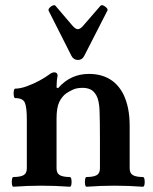

<svg xmlns="http://www.w3.org/2000/svg" viewBox="-20 -706 581 730"><path d="M31 4Q27 4 25.5 -5Q24 -14 25.5 -23.5Q27 -33 31 -33Q57 -33 69.5 -40Q82 -47 82 -66V-252Q82 -298 74.5 -315.5Q67 -333 38 -333Q34 -333 32.5 -342Q31 -351 32.5 -360Q34 -369 38 -369Q57 -369 82 -378Q107 -387 130 -399.5Q153 -412 166 -422Q178 -431 186 -431Q199 -431 199 -418Q195 -399 195 -373L201 -371Q248 -425 318 -425Q409 -425 449 -348Q461 -323 467 -293.5Q473 -264 473 -227V-66Q473 -47 485.5 -40Q498 -33 523 -33Q528 -33 529.5 -23.5Q531 -14 529.5 -5Q528 4 523 4Q496 2 469.5 1Q443 0 416 0Q389 0 362.5 1Q336 2 309 4Q305 4 303.5 -5Q302 -14 303.5 -23.5Q305 -33 309 -33Q335 -33 347.5 -40Q360 -47 360 -66V-173Q360 -249 358.5 -286Q357 -323 347 -342Q337 -360 324 -366Q311 -372 294 -372Q272 -372 258 -365.5Q244 -359 233 -352Q215 -339 205 -317.5Q195 -296 195 -255V-66Q195 -47 207.5 -40Q220 -33 245 -33Q250 -33 251.5 -23.5Q253 -14 251.5 -5Q250 4 245 4Q218 2 191.5 1Q165 0 138 0Q111 0 84.5 1Q58 2 31 4ZM277 -478Q260 -478 252 -493L165 -665Q163 -670 168 -676Q173 -682 180.5 -685Q188 -688 191 -684L255 -609Q267 -595 276 -595Q285 -595 297 -609L362 -684Q366 -688 373 -685Q380 -682 385.5 -676Q391 -670 388 -665L300 -493Q292 -478 277 -478Z"/></svg>

Font: Junicode
Style: Bold
Weight: 700
Designer: Peter S. Baker
Version: Version 2.100; ttfautohint (v1.8.4)